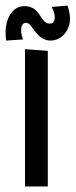

<svg xmlns="http://www.w3.org/2000/svg" viewBox="-36 -683 272 691"><path d="M54 -506V-12H136V-500ZM207 -663 150 -658C156 -646 161 -634 161 -621C161 -607 156 -598 143 -598C108 -598 111 -661 52 -661C4 -661 -16 -608 -16 -568C-16 -558 -15 -547 -14 -537L47 -541C43 -551 40 -562 40 -574C40 -587 43 -601 59 -601C80 -601 94 -537 146 -537C187 -537 216 -575 216 -616C216 -632 212 -648 207 -663Z"/></svg>

Font: Englebert
Style: Regular
Weight: 400
Designer: Astigmatic (AOETI)
Foundry: Astigmatic (AOETI)
Version: Version 1.000